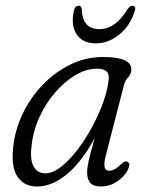

<svg xmlns="http://www.w3.org/2000/svg" viewBox="-20 -654 522 682"><path d="M356 -102.5Q348.5 -73.5 351.5 -60.5Q354.5 -47.5 368.5 -47.5Q387 -47.5 410.5 -71Q424 -84 432.5 -79.5Q445 -74 434 -50.5Q420.5 -25 394.5 -8.2Q368.5 8.5 337 8.5Q289.5 8.5 289.5 -40.5Q289.5 -57 294.8 -82Q300 -107 316.5 -163.5Q269 -77 216.5 -34.2Q164 8.5 111.5 8.5Q67 8.5 43.2 -24.8Q19.5 -58 26.5 -127Q32 -188.5 59 -246.5Q86 -304.5 129.8 -350.8Q173.5 -397 229 -424.2Q284.5 -451.5 346 -451.5Q448.5 -451.5 446.5 -406Q446 -390.5 435.8 -380.2Q425.5 -370 421 -354.5ZM92 -135Q86 -85.5 99.8 -62Q113.5 -38.5 140.5 -38.5Q168 -38.5 198.2 -62.5Q228.5 -86.5 257.8 -125.5Q287 -164.5 311 -210.2Q335 -256 349.8 -300Q364.5 -344 366.5 -377Q368 -410 324 -410Q286.5 -410 248 -387.2Q209.5 -364.5 176 -325.8Q142.5 -287 120 -237.8Q97.5 -188.5 92 -135ZM333 -550.5Q390.5 -550.5 433 -621.5Q441.5 -633.5 450.5 -633.5Q464.5 -633.5 458.5 -614.5Q442.5 -563 404 -531.5Q365.5 -500 320 -500Q274 -500 252.5 -531.8Q231 -563.5 242.5 -616Q246.5 -633.5 259.5 -633.5Q268.5 -633.5 270.5 -621.5Q272.5 -550.5 333 -550.5Z"/></svg>

Font: Fraunces 72pt SuperSoft Light
Style: Italic
Weight: 300
Italic angle: -16°
Version: Version 1.000;[b76b70a41]